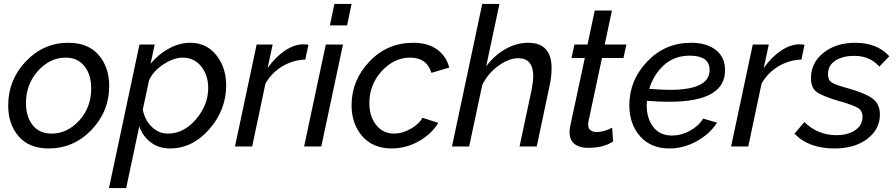

<svg xmlns="http://www.w3.org/2000/svg" viewBox="-20 -750 4587 983"><path d="M22 -210Q22 -341 112.5 -436Q203 -531 330 -531Q431 -531 485 -468.5Q539 -406 539 -310Q539 -179 448 -84.5Q357 10 229 10Q129 10 75.5 -52Q22 -114 22 -210ZM447 -297Q447 -367 412.5 -411Q378 -455 316 -455Q236 -455 174.5 -387Q113 -319 113 -222Q113 -152 147.5 -109Q182 -66 244 -66Q324 -66 385.5 -133Q447 -200 447 -297Z M694 -522H772L751 -424Q792 -473 845.5 -502Q899 -531 954 -531Q1037 -531 1087.5 -467.5Q1138 -404 1138 -313Q1138 -187 1051.5 -88.5Q965 10 851 10Q793 10 752 -21Q711 -52 693 -103L626 213H538ZM1046 -299Q1046 -365 1010 -410Q974 -455 915 -455Q869 -455 816 -420Q763 -385 743 -338L711 -189Q721 -136 756.5 -101Q792 -66 840 -66Q921 -66 983.5 -139.5Q1046 -213 1046 -299Z M1294 -522H1376L1350 -401Q1388 -456 1437 -489.5Q1486 -523 1533 -523Q1547 -523 1559 -521L1543 -445Q1480 -443 1425.5 -410.5Q1371 -378 1339 -322L1271 0H1183Z M1692 -730H1780L1757 -620H1669ZM1648 -522H1736L1625 0H1537Z M1780 -211Q1780 -339 1871.5 -435Q1963 -531 2095 -531Q2170 -531 2217.5 -497Q2265 -463 2280 -404L2189 -377Q2165 -455 2080 -455Q1998 -455 1934.5 -386Q1871 -317 1871 -222Q1871 -154 1906 -110Q1941 -66 1997 -66Q2039 -66 2082 -90Q2125 -114 2143 -147L2224 -121Q2189 -63 2123.5 -26.5Q2058 10 1985 10Q1889 10 1834.5 -53Q1780 -116 1780 -211Z M2449 -730H2537L2469 -410Q2510 -466 2567.5 -498.5Q2625 -531 2684 -531Q2804 -531 2804 -401Q2804 -358 2794 -312L2728 0H2640L2702 -292Q2710 -334 2710 -360Q2710 -452 2633 -452Q2585 -452 2531 -412.5Q2477 -373 2449 -315L2382 0H2294Z M2896 -73Q2896 -87 2899 -102L2974 -453H2906L2921 -522H2988L3025 -696H3113L3076 -522H3187L3172 -453H3062L2993 -129Q2991 -119 2991 -114Q2991 -74 3036 -74Q3070 -74 3114 -96L3119 -26Q3072 7 2990 7Q2947 7 2921.5 -13Q2896 -33 2896 -73Z M3407 -229Q3347 -229 3292 -234Q3291 -226 3291 -211Q3291 -144 3324.5 -100Q3358 -56 3421 -56Q3467 -56 3511.5 -80Q3556 -104 3580 -143L3651 -122Q3614 -64 3547 -27Q3480 10 3407 10Q3312 10 3257 -52.5Q3202 -115 3202 -211Q3202 -339 3293.5 -435Q3385 -531 3518 -531Q3597 -531 3644.5 -494.5Q3692 -458 3692 -390Q3692 -229 3407 -229ZM3512 -465Q3432 -465 3379 -416.5Q3326 -368 3304 -295Q3371 -290 3410 -290Q3613 -290 3613 -391Q3613 -465 3512 -465Z M3834 -522H3916L3890 -401Q3928 -456 3977 -489.5Q4026 -523 4073 -523Q4087 -523 4099 -521L4083 -445Q4020 -443 3965.5 -410.5Q3911 -378 3879 -322L3811 0H3723Z M4048 -66 4098 -125Q4168 -58 4261 -58Q4321 -58 4358.5 -83.5Q4396 -109 4396 -152Q4396 -183 4373 -197Q4350 -211 4289 -229Q4281 -231 4277 -232Q4193 -257 4162.5 -278Q4132 -299 4132 -350Q4132 -429 4196.5 -480Q4261 -531 4358 -531Q4471 -531 4533 -462L4482 -409Q4434 -464 4354 -464Q4294 -464 4256.5 -439.5Q4219 -415 4219 -370Q4219 -340 4238.5 -327.5Q4258 -315 4318 -299Q4408 -274 4446.5 -246Q4485 -218 4485 -163Q4485 -89 4421 -39.5Q4357 10 4253 10Q4118 10 4048 -66Z"/></svg>

Font: Raleway-v4020 Medium
Style: Italic
Weight: 500
Italic angle: -12°
Designer: Matt McInerney, Pablo Impallari, Rodrigo Fuenzalida
Foundry: Matt McInerney, Pablo Impallari, Rodrigo Fuenzalida
Version: Version 4.020;PS 004.020;hotconv 1.0.88;makeotf.lib2.5.64775